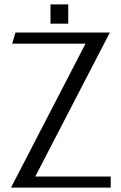

<svg xmlns="http://www.w3.org/2000/svg" viewBox="-20 -847 548 867"><path d="M29.8 0ZM208 -827.1H288.1V-740.2H208ZM366.2 -649.9H35.2L49.8 -700.2H476.1L139.2 -49.8H480V0H29.8Z"/></svg>

Font: Pfennig
Style: Medium
Weight: 500
Version: Version 20120410 ; ttfautohint (v0.8)